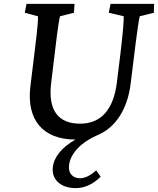

<svg xmlns="http://www.w3.org/2000/svg" viewBox="-20 -710 816 992"><path d="M776 -690H551L542 -644L619 -626C621 -612 614 -530 602 -431L584 -285C567 -144 502 -71 394 -71C279 -71 228 -142 244 -279L265 -452C279 -575 287 -614 290 -626L362 -644L365 -690H117L108 -644L176 -626C178 -618 175 -573 160 -452L137 -264C116 -91 201 11 370 11C300 51 259 100 253 154C245 217 294 262 371 262C418 262 462 241 500 203L477 170C446 198 419 211 393 211C355 211 331 184 337 142C344 82 402 23 482 -11C576 -49 639 -145 655 -278L674 -431C687 -538 699 -619 702 -626L775 -644Z"/></svg>

Font: TPK Tissa Web Medium
Style: Italic
Weight: 500
Italic angle: -7°
Designer: Jacques Le Bailly, Suppakit Chalermlarp | Katatrad Co.,Ltd.
Foundry: Jacques Le Bailly, Cadson Demak Co.,Ltd.
Version: Version 5.000;Glyphs 3.1.2 (3151)